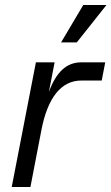

<svg xmlns="http://www.w3.org/2000/svg" viewBox="-20 -750 447 770"><path d="M27 0H102L146 -228C171 -359 226 -427 306 -427H388L402 -500H306C248 -500 206 -463 176 -381L199 -500H124ZM225 -580H288L407 -730H314Z"/></svg>

Font: Uncut Sans
Style: Italic
Weight: 400
Italic angle: -11°
Designer: Kasper Nordkvist
Foundry: UNCUT.wtf
Version: Version 1.304;Glyphs 3.2 (3246)